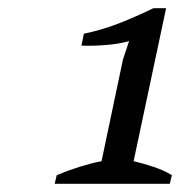

<svg xmlns="http://www.w3.org/2000/svg" viewBox="-20 -833 461 467"><path d="M393 -386H113L118 -407Q176 -431 227 -441L279 -688L294 -733Q269 -726 237.5 -723.5Q206 -721 178 -722L184 -751Q228 -760 270 -776.5Q312 -793 353 -813H384L305 -441Q330 -435 354 -427Q378 -419 398 -407Z"/></svg>

Font: PTSerifItalic
Style: Italic
Weight: 400
Italic angle: -12°
Designer: A.Korolkova, O.Umpeleva, V.Yefimov
Foundry: ParaType Ltd
Version: Version 1.000W OFL